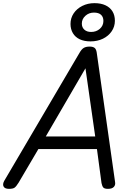

<svg xmlns="http://www.w3.org/2000/svg" viewBox="-55 -1186 826 1220"><path d="M2 14Q-24 14 -32 -0.5Q-40 -15 -28 -37L450 -850Q463 -873 477 -881.5Q491 -890 515 -890Q536 -890 547 -881Q558 -872 561 -842L676 -31Q680 -11 668.5 1.5Q657 14 631 14Q609 14 601.5 5.5Q594 -3 590 -23L561 -239H189L63 -25Q48 -1 37.5 6.5Q27 14 2 14ZM236 -319H550L488 -752ZM520 -923Q480 -923 451.5 -936.5Q423 -950 408 -975.5Q393 -1001 393 -1034Q393 -1071 413 -1101Q433 -1131 468 -1148.5Q503 -1166 545 -1166Q586 -1166 615 -1152.5Q644 -1139 659.5 -1114Q675 -1089 675 -1054Q675 -1017 654.5 -987Q634 -957 599 -940Q564 -923 520 -923ZM524 -983Q557 -983 579.5 -1003Q602 -1023 602 -1053Q602 -1078 587 -1092Q572 -1106 542 -1106Q510 -1106 487.5 -1085.5Q465 -1065 465 -1036Q465 -1012 481 -997.5Q497 -983 524 -983Z"/></svg>

Font: Playwrite AT
Style: Italic
Weight: 400
Italic angle: -13.0072°
Designer: Veronika Burian, José Scaglione
Foundry: TypeTogether
Version: Version 1.002